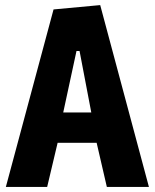

<svg xmlns="http://www.w3.org/2000/svg" viewBox="-20 -733 608 753"><path d="M373 -713 564 0H399L359 -173H206L165 0H3L190 -696ZM280 -533 228 -292H338L292 -533Z"/></svg>

Font: Magra
Style: Bold
Weight: 600
Designer: Viviana Monsalve
Foundry: Viviana Monsalve
Version: Version 1.001